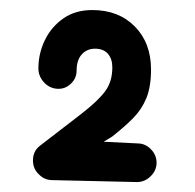

<svg xmlns="http://www.w3.org/2000/svg" viewBox="-20 -781 395 388"><path d="M95.7 -601.6Q80.1 -602.5 68.8 -614.7Q57.6 -627 57.6 -642.6Q57.6 -672.9 70.6 -699.7Q83.5 -726.6 107.9 -743.7Q132.3 -760.7 166.5 -760.7Q219.7 -760.7 252.4 -727.5Q285.2 -694.3 285.2 -640.6Q285.2 -606 275.9 -583Q266.6 -560.1 249 -542.2Q231.4 -524.4 206.5 -504.9L189.5 -494.6L257.8 -491.2Q273.4 -491.2 284.9 -479.5Q296.4 -467.8 296.4 -452.1Q296.4 -436.5 284.4 -424.8Q272.5 -413.1 256.8 -413.1L85.9 -417Q69.8 -417 58.6 -428.7Q46.4 -439.9 46.6 -457.8Q46.9 -475.6 60.5 -486.3L145.5 -551.8Q179.2 -578.1 193.1 -597.4Q207 -616.7 207 -645Q207 -662.1 198 -672.4Q189 -682.6 171.9 -682.6Q155.8 -682.6 145.3 -671.1Q134.8 -659.7 134.8 -638.2Q134.8 -622.6 123 -611.6Q111.3 -600.6 95.7 -601.6Z"/></svg>

Font: Mikhak Black
Style: Regular
Weight: 900
Designer: Amin Abedi
Version: Version 3.3